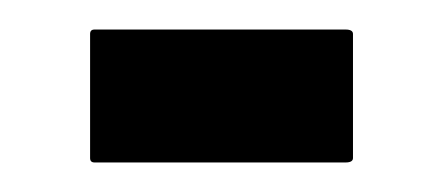

<svg xmlns="http://www.w3.org/2000/svg" viewBox="-20 -113 299 130"><path d="M44 -3Q41 -3 41 -6V-90Q41 -93 44 -93H214Q219 -93 219 -90V-6Q219 -3 214 -3Z"/></svg>

Font: Noto Naskh Arabic Medium
Style: Regular
Weight: 500
Designer: Monotype Design Team, David Williams, Mohamad Dakak and Nizar Qandah
Foundry: Monotype Imaging Inc.
Version: Version 2.016